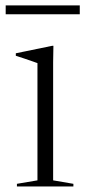

<svg xmlns="http://www.w3.org/2000/svg" viewBox="-36 -672 307 692"><path d="M156.5 -507 155.5 -448V-22L228.5 -9.5V0H25V-9.5L99 -22V-444.5Q93.5 -446.5 80.8 -451Q68 -455.5 52.2 -460.8Q36.5 -466 21 -471V-480L152.5 -507ZM-15.5 -620.5V-652.5H251.5V-620.5Z"/></svg>

Font: Newsreader 60pt Light
Style: Regular
Weight: 300
Designer: Hugues Gentile
Foundry: Production Type
Version: Version 1.003